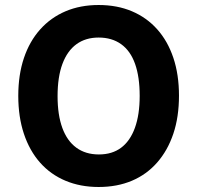

<svg xmlns="http://www.w3.org/2000/svg" viewBox="-20 -736 788 767"><path d="M374 11Q301 11 241.5 -14Q182 -39 140 -86.5Q98 -134 75.5 -201.5Q53 -269 53 -353Q53 -437 75.5 -504Q98 -571 140.5 -618.5Q183 -666 242 -691Q301 -716 374 -716Q448 -716 507 -691Q566 -666 608 -619Q650 -572 672.5 -505Q695 -438 695 -354Q695 -269 672.5 -202Q650 -135 608 -87Q566 -39 507 -14Q448 11 374 11ZM375 -119Q428 -119 464 -146Q500 -173 519 -225.5Q538 -278 538 -353Q538 -429 519.5 -481Q501 -533 464 -559.5Q427 -586 374 -586Q322 -586 285.5 -559.5Q249 -533 229.5 -481Q210 -429 210 -352Q210 -277 229 -225Q248 -173 285 -146Q322 -119 375 -119Z"/></svg>

Font: Nunito Sans 10pt SemiCondensed ExtraBold
Style: Regular
Weight: 800
Width: 4
Designer: Vernon Adams
Foundry: Vernon Adams
Version: Version 3.101;gftools[0.9.27]